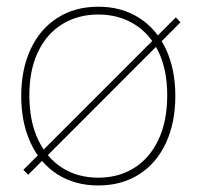

<svg xmlns="http://www.w3.org/2000/svg" viewBox="-20 -550 607 578"><path d="M50.3 -38.6 509.3 -497.6 523.4 -482.9 64.9 -23.9ZM43.9 -261.2Q43.9 -341.3 72.3 -402.1Q100.6 -462.9 153.1 -496.3Q205.6 -529.8 275.9 -529.8V-506.3Q214.8 -506.3 167.5 -477.3Q120.1 -448.2 94 -392.8Q67.9 -337.4 68.4 -260.7Q68.8 -183.1 95.5 -127.9Q122.1 -72.8 168.7 -43.9Q215.3 -15.1 275.9 -15.1V8.3Q205.6 8.3 153.1 -25.1Q100.6 -58.6 72.3 -119.6Q43.9 -180.7 43.9 -261.2ZM483.4 -260.7Q483.9 -337.4 457.8 -392.8Q431.6 -448.2 384.3 -477.3Q336.9 -506.3 275.9 -506.3V-529.8Q346.2 -529.8 398.7 -496.3Q451.2 -462.9 479.5 -402.1Q507.8 -341.3 507.8 -261.2Q507.8 -180.7 479.5 -119.6Q451.2 -58.6 398.7 -25.1Q346.2 8.3 275.9 8.3V-15.1Q336.4 -15.1 383.1 -43.9Q429.7 -72.8 456.3 -127.9Q482.9 -183.1 483.4 -260.7Z"/></svg>

Font: Wand UI Pro
Style: Regular
Weight: 400
Designer: Andreas Faust
Version: Version 1.003;FEAKit 1.0